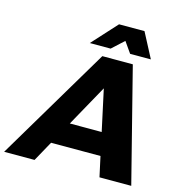

<svg xmlns="http://www.w3.org/2000/svg" viewBox="-187 -1025 1087 1141"><g transform="rotate(15 356.5 -454.0)"><path d="M641 -756H513.5L466.5 -823L393.5 -756H265.5L404.5 -908.5H561ZM723 0H527.5L500.5 -124H196.5L128 0H-59L357.5 -700H545ZM470.5 -263.5 415.5 -517.5 274.5 -263.5Z"/></g></svg>

Font: Argentum Sans
Style: Bold Italic
Weight: 700
Italic angle: -11°
Designer: Julieta Ulanovsky (font), Cristiano Sobral (main changes and remaster)
Foundry: Julieta Ulanovsky (font), Cristiano Sobral (main changes and remaster)
Version: Version 2.007;June 15, 2022;FontCreator 14.0.0.2814 64-bit; 